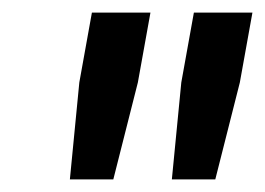

<svg xmlns="http://www.w3.org/2000/svg" viewBox="-20 -720 421 305"><path d="M91 -435H160L199 -589L219 -700H126L106 -589ZM253 -435H322L361 -589L381 -700H288L268 -589Z"/></svg>

Font: Fixel Display 20240404 Medium
Style: Italic
Weight: 500
Italic angle: -10°
Designer: AlfaBravo + MacPaw
Foundry: Kyrylo Tkachov, Marchela Mozhyna, Serhii Makarenko, Maria Weinstein, Zakhar Kryvoshyya
Version: Version 1.211;Glyphs 3.2 (3225)